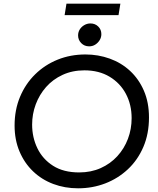

<svg xmlns="http://www.w3.org/2000/svg" viewBox="-20 -1008 856 1040"><path d="M403 12Q331 12 268.5 -11.5Q206 -35 159 -80Q112 -125 85.5 -188Q59 -251 59 -328Q59 -413 88.5 -483.5Q118 -554 170.5 -605.5Q223 -657 292.5 -685Q362 -713 443 -713Q512 -713 574.5 -690.5Q637 -668 684.5 -624Q732 -580 759.5 -516.5Q787 -453 787 -372Q787 -283 756.5 -212Q726 -141 672.5 -91Q619 -41 550 -14.5Q481 12 403 12ZM409 -74Q473 -74 525.5 -97.5Q578 -121 615.5 -162Q653 -203 673 -256Q693 -309 693 -368Q693 -441 662 -499.5Q631 -558 573.5 -592.5Q516 -627 437 -627Q372 -627 319 -602.5Q266 -578 229.5 -536.5Q193 -495 173.5 -442.5Q154 -390 154 -333Q154 -264 182.5 -205Q211 -146 267.5 -110Q324 -74 409 -74ZM463 -757Q437 -757 420 -774.5Q403 -792 403 -816Q403 -834 412 -848.5Q421 -863 436.5 -872Q452 -881 470 -881Q495 -881 512 -864.5Q529 -848 529 -823Q529 -805 519.5 -790Q510 -775 495.5 -766Q481 -757 463 -757ZM330 -926 340 -988H632L622 -926Z"/></svg>

Font: MuseoModerno
Style: Italic
Weight: 400
Italic angle: -9°
Designer: Pablo Cosgaya, Héctor Gatti, Marcela Romero, and the Authors of The MuseoModerno Project.
Foundry: Omnibus-Type Team
Version: Version 1.003